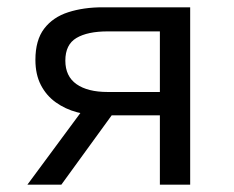

<svg xmlns="http://www.w3.org/2000/svg" viewBox="-20 -506 640 526"><path d="M418 0V-190H257Q223 -190 191 -198.5Q159 -207 133 -225.5Q107 -244 92 -273Q77 -302 77 -342Q77 -396 101 -427.5Q125 -459 167 -472.5Q209 -486 261 -486H501V0ZM275 -254H418V-420H275Q220 -420 189.5 -402Q159 -384 159 -340Q159 -297 189.5 -275.5Q220 -254 275 -254ZM55 0 228 -234 299 -208 148 0Z"/></svg>

Font: Source Code Pro
Style: Regular
Weight: 400
Monospace: yes
Designer: Paul D. Hunt, Teo Tuominen
Foundry: Adobe Systems Incorporated
Version: Version 1.018;hotconv 1.0.116;makeotfexe 2.5.65601